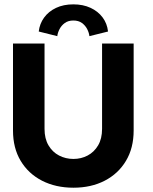

<svg xmlns="http://www.w3.org/2000/svg" viewBox="-20 -863 713 895"><path d="M455.8 -660H603V-254.4Q603 -172.9 567.1 -113.1Q531.3 -53.3 468 -20.6Q404.8 12 322.3 12Q239.8 12 176 -20.6Q112.3 -53.3 76.4 -113.1Q40.6 -172.9 40.6 -254.4V-660H187.6V-262.3Q187.6 -216.6 206.1 -185.4Q224.6 -154.1 255.2 -138.1Q285.9 -122.1 322.3 -122.1Q358.4 -122.1 388.6 -138.1Q418.9 -154.1 437.4 -185.4Q455.8 -216.6 455.8 -262.3ZM160.6 -716.1Q164.7 -752.1 185.4 -780.8Q206.1 -809.5 241 -826.1Q275.9 -842.7 321.9 -842.7Q367.2 -842.7 402 -826.5Q436.9 -810.4 458.2 -781.9Q479.5 -753.5 483.6 -716.1L396.8 -694.5Q395 -710.3 386.5 -727.2Q377.9 -744.1 362 -755.8Q346.1 -767.4 321.9 -767.4Q298.1 -767.4 282.1 -755.8Q266.1 -744.1 257.5 -727.2Q248.9 -710.3 247 -694.5Z"/></svg>

Font: League Spartan Extralight
Style: Regular
Weight: 200
Foundry: The League of Moveable Type
Version: Version 2.300; ttfautohint (v1.8.3)